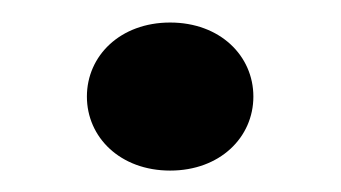

<svg xmlns="http://www.w3.org/2000/svg" viewBox="-20 -362 307 173"><path d="M208.3 -275C208.3 -311.7 178.3 -341.7 133.3 -341.7C88.3 -341.7 58.3 -311.7 58.3 -275C58.3 -238.3 88.3 -208.3 133.3 -208.3C178.3 -208.3 208.3 -238.3 208.3 -275Z"/></svg>

Font: BoonHome
Style: Bold
Weight: 700
Designer: Sungsit Sawaiwan
Foundry: Sungsit Sawaiwan
Version: Version 0.2